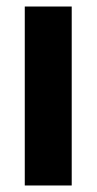

<svg xmlns="http://www.w3.org/2000/svg" viewBox="-20 -620 297 589"><path d="M200 -51V-600H56V-51Z"/></svg>

Font: Noto Sans Tamil UI ExtraCondensed ExtraBold
Style: Regular
Weight: 800
Width: 2
Designer: Jelle Bosma - Monotype Design Team
Foundry: Monotype Imaging Inc.
Version: Version 2.004